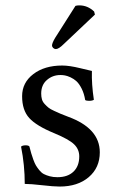

<svg xmlns="http://www.w3.org/2000/svg" viewBox="-20 -682 430 712"><path d="M58.1 -138.2Q63 -143.1 75.2 -143.1Q85 -143.1 88.9 -139.2Q93.8 -121.6 95.9 -113.3Q98.1 -105 103.5 -90.3Q108.9 -75.7 113.3 -68.4Q117.7 -61 125.7 -51Q133.8 -41 142.8 -36.4Q151.9 -31.7 164.6 -28.3Q177.2 -24.9 192.9 -24.9Q231 -24.9 252.4 -45.4Q273.9 -65.9 273.9 -102.1Q273.9 -128.4 254.6 -147Q235.4 -165.5 181.2 -188Q114.7 -215.3 88.4 -244.4Q62 -273.4 62 -325.2Q62 -375.5 103.5 -407.2Q145 -439 210.9 -439Q237.3 -439 277.3 -429.2Q317.4 -419.4 320.8 -418.9Q319.3 -370.1 328.1 -312Q322.3 -308.1 310.1 -308.1Q300.3 -308.1 295.9 -311Q292 -335 283 -353Q273.9 -371.1 263.9 -380.4Q253.9 -389.6 241.5 -395.3Q229 -400.9 220.7 -402.3Q212.4 -403.8 204.1 -403.8Q175.3 -403.8 154.1 -385.5Q132.8 -367.2 132.8 -335Q132.8 -323.2 135.5 -313.7Q138.2 -304.2 145.8 -296.1Q153.3 -288.1 159.9 -282.7Q166.5 -277.3 180.9 -270.8Q195.3 -264.2 204.3 -260.3Q213.4 -256.3 232.9 -249Q350.1 -206.1 350.1 -117.2Q350.1 -60.1 309.1 -25.1Q268.1 9.8 201.2 9.8Q178.7 9.8 136.5 4.9Q94.2 0 71.8 0Q71.8 -69.8 58.1 -138.2ZM259.8 -660.2Q265.6 -662.1 273.9 -662.1Q305.2 -662.1 329.1 -639.2L332 -627.9L216.8 -519Q197.8 -500 187 -500Q181.6 -500 177.2 -504.2Q172.9 -508.3 172.9 -513.2Q172.9 -522 184.1 -541Z"/></svg>

Font: Common Serif
Style: Regular
Weight: 400
Designer: Philipp H. Poll, Khaled Hosny
Foundry: Stefan Peev, Context Ltd.
Version: Version 1.026